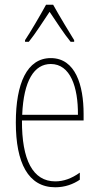

<svg xmlns="http://www.w3.org/2000/svg" viewBox="-20 -783 420 813"><path d="M205 -763H175C151 -719 107 -644 86 -613V-606H102C129 -639 165 -696 190 -733C217 -693 251 -640 279 -606H294V-613C282 -632 231 -716 205 -763ZM195 -537C94 -537 47 -429 47 -264C47 -94 99 10 214 10C255 10 290 -3 318 -22V-52C283 -27 249 -15 214 -15C119 -15 72 -106 73 -273H334V-301C334 -421 300 -537 195 -537ZM195 -512C278 -512 311 -414 310 -297H74C80 -442 125 -512 195 -512Z"/></svg>

Font: Noto Sans Ethiopic ExtraCondensed Thin
Style: Regular
Weight: 100
Width: 2
Designer: Monotype Design Team
Foundry: Monotype Imaging Inc.
Version: Version 2.102